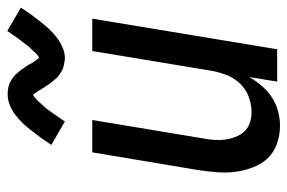

<svg xmlns="http://www.w3.org/2000/svg" viewBox="-154 -646 807 540"><g transform="rotate(-90 250.0 -375.5)"><path d="M167 8Q141 8 116.5 -0.5Q92 -9 75.5 -26.5Q59 -44 50 -67.5Q41 -91 37.5 -116Q34 -141 36 -167.5Q38 -194 42 -221L92 -520H183L131 -207Q128 -192 127 -176.5Q126 -161 128 -146Q130 -131 135.5 -117Q141 -103 150.5 -92.5Q160 -82 175 -77Q190 -72 205 -72Q226 -72 247 -79.5Q268 -87 284 -103Q300 -119 308.5 -140Q317 -161 321 -182L377 -520H468L382 0H291L304 -79Q294 -61 279.5 -44Q265 -27 247 -15Q229 -3 208 2.5Q187 8 167 8ZM179 -597 113 -635Q124 -652 135 -667Q146 -682 155.5 -694Q165 -706 174.5 -716Q184 -726 197 -736Q210 -746 225 -752Q240 -758 255 -758Q260 -758 265 -757.5Q270 -757 275 -756Q280 -755 284 -753.5Q288 -752 292 -749.5Q296 -747 300 -744.5Q304 -742 307.5 -739Q311 -736 313.5 -732.5Q316 -729 319.5 -725.5Q323 -722 325.5 -718Q328 -714 330.5 -710.5Q333 -707 335.5 -703.5Q338 -700 339.5 -696.5Q341 -693 344.5 -687.5Q348 -682 350.5 -678.5Q353 -675 356 -671.5Q359 -668 359 -667H355L359 -670Q363 -672 366 -674.5Q369 -677 372 -680Q375 -683 376.5 -685Q378 -687 380 -689Q382 -691 384 -693Q386 -695 388.5 -697.5Q391 -700 392.5 -702.5Q394 -705 396.5 -708Q399 -711 401 -714Q403 -717 406 -720.5Q409 -724 411.5 -727.5Q414 -731 416.5 -734.5Q419 -738 421.5 -742Q424 -746 427.5 -750.5Q431 -755 433 -759L499 -721Q488 -703 477 -688.5Q466 -674 456.5 -662Q447 -650 437.5 -640Q428 -630 415 -620Q402 -610 387 -603.5Q372 -597 357 -597Q352 -597 347 -598Q342 -599 337 -600Q332 -601 328 -602.5Q324 -604 320 -606.5Q316 -609 312 -611.5Q308 -614 304.5 -617Q301 -620 298.5 -623.5Q296 -627 292.5 -630.5Q289 -634 286.5 -637.5Q284 -641 281.5 -645Q279 -649 276.5 -652.5Q274 -656 272 -659.5Q270 -663 267 -668Q264 -673 261 -677Q258 -681 255.5 -684.5Q253 -688 253 -689H257Q257 -688 253 -686Q249 -684 246 -681.5Q243 -679 240 -676Q237 -673 235 -671Q233 -669 231.5 -667Q230 -665 228 -663Q226 -661 223.5 -658.5Q221 -656 219 -653.5Q217 -651 214.5 -648Q212 -645 210 -642Q208 -639 205.5 -635.5Q203 -632 200.5 -628.5Q198 -625 195.5 -621.5Q193 -618 190.5 -614Q188 -610 184.5 -605.5Q181 -601 179 -597Z"/></g></svg>

Font: Iosevka Term Curly Md Obl
Style: Regular
Weight: 500
Italic angle: -9°
Designer: Belleve Invis
Foundry: Belleve Invis
Version: Version 32.3.0